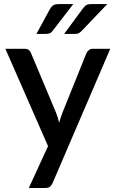

<svg xmlns="http://www.w3.org/2000/svg" viewBox="-20 -748 562 937"><path d="M432.1 -509.8H518.1L236.8 145Q231.4 156.2 224.1 163.1Q216.3 169.4 200.2 169.4H120.6L214.4 -34.7L6.3 -509.8H100.1Q113.8 -509.8 121.1 -503.9Q127.4 -497.6 131.3 -488.8L252.9 -199.7L261.7 -174.8Q263.2 -170.4 265.1 -161.9Q267.1 -153.3 268.6 -149.4Q270 -153.8 272.7 -162.1Q275.4 -170.4 276.4 -174.8Q279.3 -184.6 285.6 -200.2L401.9 -488.8Q405.8 -497.6 414.1 -503.9Q421.9 -509.8 432.1 -509.8ZM267.6 -728H337.4L237.8 -598.6Q231 -588.9 223.1 -585.9Q215.8 -582.5 202.1 -582.5H157.7L223.6 -703.6Q230 -715.8 240.2 -722.2Q249 -728 267.6 -728ZM425.8 -728H503.4L379.9 -598.6Q371.6 -589.8 364.3 -585.9Q356.9 -582.5 344.2 -582.5H293L382.3 -703.6Q383.3 -704.6 390.6 -713.9Q395 -718.8 399.4 -722.2Q403.8 -725.1 410.6 -726.6Q417.5 -728 425.8 -728Z"/></svg>

Font: Lato-SemiBold
Style: Regular
Weight: 500
Designer: Lukasz Dziedzic with Adam Twardoch and Botio Nikoltchev
Foundry: tyPoland Lukasz Dziedzic
Version: ""